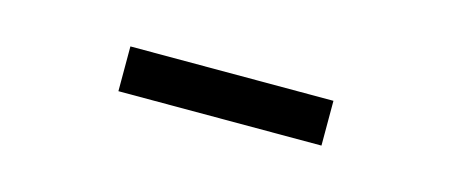

<svg xmlns="http://www.w3.org/2000/svg" viewBox="-23 -709 546 232"><g transform="rotate(15 250.0 -593.0)"><path d="M123 -621V-565H377V-621Z"/></g></svg>

Font: Inconsolatazi4
Style: Regular
Weight: 400
Designer: Raph Levien, Kirill Tkachev
Foundry: Cyreal
Version: Version 1.013